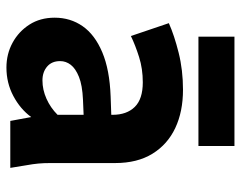

<svg xmlns="http://www.w3.org/2000/svg" viewBox="-96 -641 749 597"><g transform="rotate(90 278.5 -342.5)"><path d="M35 -138Q35 -187 61.5 -225Q88 -263 142.5 -286Q197 -309 280 -312L337 -314V-318Q337 -362 312.5 -387Q288 -412 236 -412Q194 -412 157.5 -400.5Q121 -389 92 -375L52 -493Q90 -510 144 -523.5Q198 -537 259 -537Q327 -537 378 -513Q429 -489 458 -442Q487 -395 487 -326V-125Q487 -104 488.5 -87.5Q490 -71 494 -49L502 0H356L344 -65Q319 -31 278.5 -9.5Q238 12 190 12Q148 12 113 -7Q78 -26 56.5 -59.5Q35 -93 35 -138ZM170 -155Q170 -129 187 -114.5Q204 -100 230 -100Q259 -100 287 -112.5Q315 -125 337 -147V-228L290 -226Q245 -224 219 -213.5Q193 -203 181.5 -188Q170 -173 170 -155ZM94 -585V-697H434V-585Z"/></g></svg>

Font: Radio Canada
Style: Regular
Weight: 400
Designer: Charles Daoud, Etienne Aubert Bonn, Alexandre Saumier Demers, Jacques Le Bailly
Foundry: Radio-Canada
Version: Version 2.104;gftools[0.9.28.dev5+ged2979d]